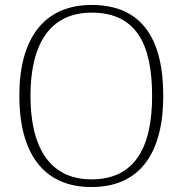

<svg xmlns="http://www.w3.org/2000/svg" viewBox="-20 -745 738 775"><path d="M349 10C551 10 639 -135 639 -358C639 -588 553 -725 350 -725C157 -725 58 -589 58 -359C58 -128 154 10 349 10ZM349 -21C183 -21 103 -147 103 -358C103 -569 183 -694 350 -694C528 -694 594 -569 594 -358C594 -148 523 -21 349 -21Z"/></svg>

Font: Noto Serif Sinhala ExtraLight
Style: Regular
Weight: 200
Designer: Jelle Bosma - Monotype Design Team
Foundry: Monotype Imaging Inc.
Version: Version 2.007